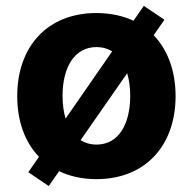

<svg xmlns="http://www.w3.org/2000/svg" viewBox="-20 -596 654 651"><path d="M145.2 34.8 180.4 -15.6C216.6 1.8 259.2 11.4 306.8 11.4C472.3 11.4 575.3 -101.9 575.3 -269.9C575.3 -355.8 548.7 -426.8 501.1 -476.6L537.6 -529.1L467.7 -576L432.5 -525.6C396.3 -542.6 354 -551.8 306.8 -551.8C141.3 -551.8 38.4 -438.9 38.4 -269.9C38.4 -184.7 64.6 -113.6 112.2 -64.3L76 -12.1ZM202.4 -193.9C195.7 -216.6 192.1 -242.5 192.1 -271C192.1 -366.1 231.2 -436.4 307.5 -436.4C327.8 -436.4 345.5 -431.1 360.4 -421.9ZM307.5 -105.8C286.6 -105.8 268.5 -111.2 253.2 -120.7L411.2 -347.7C418 -324.9 421.5 -299 421.5 -271C421.5 -175.8 382.5 -105.8 307.5 -105.8Z"/></svg>

Font: Karasuma Gothic
Style: Bold
Weight: 700
Designer: Rasmus Andersson / Ryoko Nishizuka
Foundry: Genbu
Version: Version 1.00